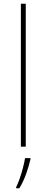

<svg xmlns="http://www.w3.org/2000/svg" viewBox="-20 -780 247 1021"><path d="M117 0H91V-760H117ZM142 67Q133 106 118.5 146Q104 186 83 221H66V215Q74 200 84 171.5Q94 143 102 112.5Q110 82 113 61H142Z"/></svg>

Font: Noto Sans Cherokee Thin
Style: Regular
Weight: 100
Designer: Monotype Design Team
Foundry: Monotype Imaging Inc.
Version: Version 2.001; ttfautohint (v1.8.4.7-5d5b)